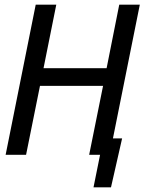

<svg xmlns="http://www.w3.org/2000/svg" viewBox="-20 -658 614 816"><path d="M405.3 0H358.9L418 -293H149.9L90.8 0H3.9L131.8 -638.2H219.2L165 -368.2H433.1L486.8 -638.2H574.2L460 -69.8H499L451.7 138.2H377.4Z"/></svg>

Font: Code New Roman
Style: Italic
Weight: 400
Italic angle: -11°
Monospace: yes
Designer: Sam Radian
Foundry: Code New Roman
Version: Version 1.508 October 19, 2014